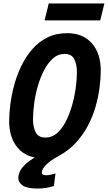

<svg xmlns="http://www.w3.org/2000/svg" viewBox="-20 -901 624 1111"><path d="M197 190Q136 190 111 172Q86 154 86 131Q86 111 94.5 92Q103 73 124 52.5Q145 32 180 10Q110 -4 71.5 -60Q33 -116 33 -200Q33 -244 40 -298.5Q47 -353 62.5 -410Q78 -467 104 -520.5Q130 -574 167 -616.5Q204 -659 254 -684Q304 -709 369 -709Q460 -709 511.5 -650.5Q563 -592 563 -494Q563 -448 556 -393.5Q549 -339 532.5 -282Q516 -225 487.5 -171.5Q459 -118 416.5 -72.5Q374 -27 315 4Q287 19 269 33Q251 47 240.5 59Q230 71 226 81Q222 91 222 97Q222 105 228 109Q234 113 247 113Q261 113 277.5 109Q294 105 301 103L292 175Q273 182 248 186Q223 190 197 190ZM244 -105Q281 -105 310 -130.5Q339 -156 360.5 -197.5Q382 -239 396.5 -289.5Q411 -340 418 -390.5Q425 -441 425 -484Q425 -528 410 -558.5Q395 -589 353 -589Q316 -589 287 -563.5Q258 -538 236 -496.5Q214 -455 199.5 -405Q185 -355 178 -304Q171 -253 171 -211Q171 -167 186 -136Q201 -105 244 -105ZM238 -783 262 -881H584L560 -783Z"/></svg>

Font: Ubuntu Sans Mono
Style: Bold Italic
Weight: 700
Italic angle: -13.5°
Monospace: yes
Designer: Dalton Maag Ltd
Foundry: Dalton Maag Ltd
Version: Version 1.006